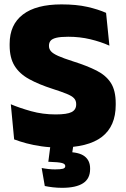

<svg xmlns="http://www.w3.org/2000/svg" viewBox="-20 -674 586 896"><path d="M258 14.5Q214 14.5 175 9Q136 3.5 103.5 -5.2Q71 -14 46 -23.5L30.5 -187.5Q70.5 -170.5 125 -155.2Q179.5 -140 239.5 -140Q293 -140 314.2 -151Q335.5 -162 335.5 -186.5V-188.5Q335.5 -205 325.2 -215.8Q315 -226.5 291 -236.2Q267 -246 226.5 -259Q161 -280 116 -304.8Q71 -329.5 48 -366.8Q25 -404 25 -462V-469.5Q25 -559 86.8 -606.2Q148.5 -653.5 267 -653.5Q336.5 -653.5 387.2 -642Q438 -630.5 475 -614L490.5 -461Q450.5 -479 401.5 -490.8Q352.5 -502.5 298.5 -502.5Q263 -502.5 243.2 -497.8Q223.5 -493 216 -483.8Q208.5 -474.5 208.5 -461V-459.5Q208.5 -445.5 217.8 -434.8Q227 -424 251.5 -413Q276 -402 321.5 -387.5Q386.5 -367 430.8 -344.5Q475 -322 497.5 -286.8Q520 -251.5 520 -191.5V-184.5Q520 -85 455.5 -35.2Q391 14.5 258 14.5ZM325.5 -16 312 71 245.5 37Q257.5 36 269 35.8Q280.5 35.5 292 35.5Q348.5 35.5 374.5 55.2Q400.5 75 400.5 112V115Q400.5 160 367.5 181.2Q334.5 202.5 270 202.5Q247 202.5 226.2 200Q205.5 197.5 189 194L174.5 110Q189.5 113 206 114.8Q222.5 116.5 237 116.5Q262 116.5 273.2 113.5Q284.5 110.5 284.5 101.5V100.5Q284.5 91 269.5 86.8Q254.5 82.5 207.5 81Q207 81 206.5 81Q206 81 205.5 81L218 -16Z"/></svg>

Font: Anek Latin Medium ExtraBold
Style: Regular
Weight: 800
Version: Version 1.003